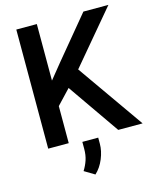

<svg xmlns="http://www.w3.org/2000/svg" viewBox="-133 -802 903 1107"><g transform="rotate(-15 318.0 -248.5)"><path d="M490.2 0 276.4 -307.6 194.8 -221.2V0H72.3V-710.9H194.8V-373.5L265.6 -460.9L472.7 -710.9H622.1L357.4 -396.5L635.7 0ZM367.2 13.2V49.8Q367.2 92.3 348.4 138.2Q329.6 184.1 296.9 214.4L235.8 177.7Q252.9 150.4 262.7 121.1Q272.5 91.8 272.5 54.2V13.2Z"/></g></svg>

Font: Vazirmatn FD Medium
Style: Regular
Weight: 500
Designer: Saber Rastikerdar
Foundry: Saber Rastikerdar
Version: Version 33.003